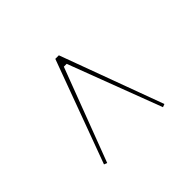

<svg xmlns="http://www.w3.org/2000/svg" viewBox="-52 -692 764 764"><g transform="rotate(45 330.0 -310.0)"><path d="M545 -480 550 -467 157 -318V-302L550 -153L545 -140L111 -300V-320Z"/></g></svg>

Font: Kalnia Expanded Thin
Style: Regular
Weight: 250
Width: 7
Designer: Frida Medrano
Foundry: Frida Medrano
Version: Version 1.105